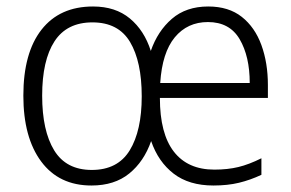

<svg xmlns="http://www.w3.org/2000/svg" viewBox="-20 -562 898 592"><path d="M622 -542Q685 -542 725.5 -510Q766 -478 786 -423Q806 -368 806 -300V-260H473Q473 -150 516 -94.5Q559 -39 641 -39Q682 -39 715 -47Q748 -55 786 -74V-23Q752 -7 717 1.5Q682 10 638 10Q563 10 515.5 -26.5Q468 -63 446 -127Q424 -64 378.5 -27Q333 10 262 10Q162 10 107 -64Q52 -138 52 -267Q52 -399 108 -470.5Q164 -542 267 -542Q336 -542 380.5 -505Q425 -468 445 -405Q466 -466 510 -504Q554 -542 622 -542ZM621 -494Q558 -494 519 -447Q480 -400 474 -306H750Q750 -388 719 -441Q688 -494 621 -494ZM265 -493Q186 -493 148 -434.5Q110 -376 110 -267Q110 -159 147 -98.5Q184 -38 263 -38Q343 -38 380 -98.5Q417 -159 417 -265Q417 -372 381 -432.5Q345 -493 265 -493Z"/></svg>

Font: Noto Sans Arabic SemCond Light
Style: Regular
Weight: 300
Width: 4
Designer: Monotype Design Team, Nadine Chahine, Nizar Qandah and Khaled Hosny
Foundry: Monotype Imaging Inc.
Version: Version 2.012; ttfautohint (v1.8.4.7-5d5b)